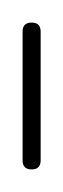

<svg xmlns="http://www.w3.org/2000/svg" viewBox="-20 -150 56 170"><path d="M0 -8H16V-122H0ZM8 -16Q4 -16 2 -14Q0 -12 0 -8Q0 -4 2 -2Q4 0 8 0Q12 0 14 -2Q16 -4 16 -8Q16 -12 14 -14Q12 -16 8 -16ZM8 -130Q4 -130 2 -128Q0 -126 0 -122Q0 -118 2 -116Q4 -114 8 -114Q12 -114 14 -116Q16 -118 16 -122Q16 -126 14 -128Q12 -130 8 -130Z"/></svg>

Font: Wavefont ExtraLight
Style: Regular
Weight: 250
Version: Version 3.004;gftools[0.9.33]